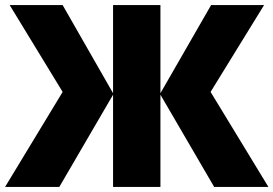

<svg xmlns="http://www.w3.org/2000/svg" viewBox="-24 -734 1074 754"><path d="M222 -373 14 -714H222L420 -368V-714H606V-368L805 -714H1013L803 -373L1030 0H817L606 -362V0H420V-362L209 0H-4Z"/></svg>

Font: Noto Sans Black
Style: Regular
Weight: 900
Designer: Monotype Design Team
Foundry: Monotype Imaging Inc.
Version: Version 2.007